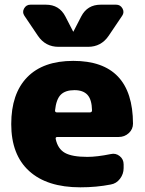

<svg xmlns="http://www.w3.org/2000/svg" viewBox="-20 -790 621 820"><path d="M410 -770H476Q494 -770 503 -754Q512 -738 502 -723L444 -637Q412 -590 356 -590H230Q174 -590 142 -637L84 -723Q74 -738 83 -754Q92 -770 110 -770H176Q233 -770 259 -720L292 -656Q292 -655 293 -655Q294 -655 294 -656L327 -720Q353 -770 410 -770ZM364 -310Q373 -310 373 -319Q372 -365 353.5 -385Q335 -405 298 -405Q259 -405 239.5 -385.5Q220 -366 215 -318Q215 -310 223 -310ZM293 -530Q547 -530 548 -262Q548 -238 530 -221.5Q512 -205 487 -205H225Q216 -205 218 -196Q227 -154 257.5 -137Q288 -120 353 -120Q394 -120 453 -132Q474 -137 491 -123.5Q508 -110 508 -88V-72Q508 -47 492.5 -26.5Q477 -6 453 -2Q392 10 323 10Q181 10 104.5 -59.5Q28 -129 28 -260Q28 -390 96 -460Q164 -530 293 -530Z"/></svg>

Font: Rounded Mplus 1c Black
Style: Regular
Weight: 900
Version: Version 1.059.20150529